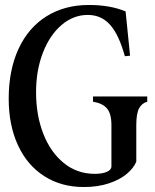

<svg xmlns="http://www.w3.org/2000/svg" viewBox="-20 -736 624 772"><path d="M15 -339Q15 -454 54.5 -539.5Q94 -625 167 -670.5Q240 -716 337 -716Q424 -716 485 -690L503 -512L482 -510Q458 -597 422.5 -636.5Q387 -676 333 -676Q275 -676 227.5 -635.5Q180 -595 152.5 -524Q125 -453 125 -365Q125 -273 154 -198.5Q183 -124 236.5 -80.5Q290 -37 361 -37Q391 -37 409.5 -45Q428 -53 428 -67V-233Q428 -279 410 -300Q392 -321 354 -327V-348H442H520H572V-327Q550 -321 539 -300Q528 -279 528 -233V-86Q518 -61 490.5 -37.5Q463 -14 418.5 1Q374 16 317 16Q226 16 157.5 -28Q89 -72 52 -152.5Q15 -233 15 -339Z"/></svg>

Font: RL Madena Variable
Style: Regular
Weight: 400
Designer: I Kadek Wantara Putra
Foundry: Roughlines ID
Version: Version 1.000;Glyphs 3.1.2 (3151)